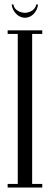

<svg xmlns="http://www.w3.org/2000/svg" viewBox="-20 -834 222 854"><path d="M141 -814C137 -786 105 -777 91 -777C75 -777 43 -786 40 -814H32C35 -783 61 -755 91 -755C121 -755 146 -782 149 -814ZM14 0H168V-16H123V-683H168V-699H14V-683H59V-16H14Z"/></svg>

Font: Emberly
Style: Regular
Weight: 400
Designer: Rajesh Rajput
Foundry: Rajesh Rajput
Version: Version 1.000